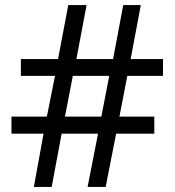

<svg xmlns="http://www.w3.org/2000/svg" viewBox="-20 -734 686 754"><path d="M480 -436 449 -276H586V-209H436L395 0H324L365 -209H222L183 0H113L151 -209H25V-276H164L196 -436H62V-502H208L248 -714H320L280 -502H424L464 -714H533L493 -502H620V-436ZM235 -276H378L409 -436H266Z"/></svg>

Font: Noto Sans Modi
Style: Regular
Weight: 400
Designer: Monotype Design Team
Foundry: Monotype Imaging Inc.
Version: Version 2.003; ttfautohint (v1.8.4.7-5d5b)